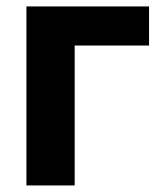

<svg xmlns="http://www.w3.org/2000/svg" viewBox="-20 -565 505 585"><path d="M60.5 -545.4H434.1V-426.3H207.5V0H60.5Z"/></svg>

Font: My Font
Style: Bold
Weight: 500
Designer: Rasmus Andersson
Foundry: rsms
Version: Version 0.001